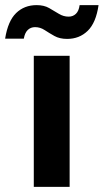

<svg xmlns="http://www.w3.org/2000/svg" viewBox="-65 -730 405 750"><path d="M67 0V-512H207V0ZM197 -578Q168 -578 147.5 -589.5Q127 -601 109.5 -612.5Q92 -624 72 -624Q55 -624 43.5 -613Q32 -602 28 -579H-45Q-34 -648 -2 -679Q30 -710 78 -710Q107 -710 127 -698.5Q147 -687 165 -676Q183 -665 203 -665Q220 -665 231.5 -676Q243 -687 246 -710H320Q310 -641 277.5 -609.5Q245 -578 197 -578Z"/></svg>

Font: DM Sans 12pt ExtraBold
Style: Regular
Weight: 800
Version: Version 4.004;gftools[0.9.30]